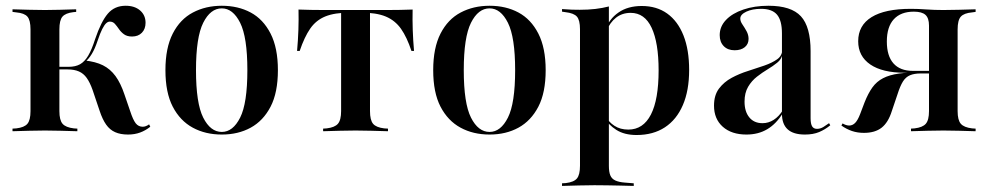

<svg xmlns="http://www.w3.org/2000/svg" viewBox="-20 -447 3367 654"><path d="M83.9 -207.3V-346.8Q83.9 -378.2 73.4 -390.3Q62.9 -402.4 35.5 -404.8L22.6 -406.5V-415.3Q54.8 -414.5 80.2 -413.7Q105.6 -412.9 133.1 -412.9Q159.7 -412.9 184.3 -413.7Q208.9 -414.5 239.5 -415.3V-406.5L229.8 -405.6Q203.2 -402.4 192.7 -390.3Q182.3 -378.2 182.3 -346.8V-207.3ZM133.1 -2.4Q105.6 -2.4 80.2 -1.6Q54.8 -0.8 22.6 0V-8.9L35.5 -9.7Q62.9 -12.9 73.4 -25.4Q83.9 -37.9 83.9 -68.5V-207.3H182.3V-68.5Q182.3 -37.9 193.1 -25.4Q204 -12.9 231.5 -9.7L243.5 -8.9V0Q211.3 -0.8 185.9 -1.6Q160.5 -2.4 133.1 -2.4ZM416.1 11.3Q390.3 11.3 372.2 3.2Q354 -4.8 341.5 -22.6Q329 -40.3 319.4 -69.4L295.2 -141.1Q286.3 -166.1 275.4 -181.5Q264.5 -196.8 248.8 -203.6Q233.1 -210.5 210.5 -210.5H175.8V-219.4H213.7Q237.1 -219.4 252.8 -228.2Q268.5 -237.1 280.6 -257.7Q292.7 -278.2 304 -313.7Q324.2 -373.4 347.2 -400.4Q370.2 -427.4 408.1 -427.4Q438.7 -427.4 457.3 -411.3Q475.8 -395.2 475.8 -369.4Q475.8 -348.4 463.3 -335.5Q450.8 -322.6 429.8 -322.6Q412.9 -322.6 402.4 -330.2Q391.9 -337.9 385.1 -348Q378.2 -358.1 371.4 -365.7Q364.5 -373.4 354 -373.4Q347.6 -373.4 341.5 -367.7Q335.5 -362.1 328.2 -348Q321 -333.9 312.1 -307.3Q303.2 -280.6 292.7 -263.3Q282.3 -246 268.5 -234.7L267.7 -241.1Q305.6 -237.1 330.6 -224.6Q355.6 -212.1 373.4 -187.9Q391.1 -163.7 404 -125L423.4 -68.5Q433.1 -38.7 442.3 -27Q451.6 -15.3 466.1 -15.3Q476.6 -15.3 487.9 -23.4L491.9 -15.3Q475.8 -2.4 457.3 4.4Q438.7 11.3 416.1 11.3Z M735.5 11.3Q679.8 11.3 636.7 -12.1Q593.5 -35.5 568.5 -83.5Q543.5 -131.5 543.5 -208.1Q543.5 -283.9 568.5 -332.7Q593.5 -381.5 637.1 -404.4Q680.6 -427.4 735.5 -427.4Q791.1 -427.4 833.9 -404.4Q876.6 -381.5 901.6 -332.7Q926.6 -283.9 926.6 -208.1Q926.6 -131.5 901.6 -83.5Q876.6 -35.5 833.9 -12.1Q791.1 11.3 735.5 11.3ZM735.5 2.4Q773.4 2.4 798 -46.4Q822.6 -95.2 822.6 -208.1Q822.6 -320.2 798 -369.4Q773.4 -418.5 735.5 -418.5Q696.8 -418.5 672.2 -369.4Q647.6 -320.2 647.6 -208.1Q647.6 -95.2 672.2 -46.4Q696.8 2.4 735.5 2.4Z M1191.1 -2.4Q1163.7 -2.4 1138.3 -1.6Q1112.9 -0.8 1080.6 0V-8.9L1092.7 -9.7Q1120.2 -12.9 1131 -25.4Q1141.9 -37.9 1141.9 -68.5V-207.3H1240.3V-68.5Q1240.3 -37.9 1250.8 -25.4Q1261.3 -12.9 1288.7 -9.7L1301.6 -8.9V0Q1269.4 -0.8 1244 -1.6Q1218.5 -2.4 1191.1 -2.4ZM1171.8 -404Q1120.2 -404 1088.3 -391.1Q1056.5 -378.2 1036.7 -349.6Q1016.9 -321 1000.8 -273.4H991.9Q995.2 -309.7 996.4 -345.2Q997.6 -380.6 996.8 -414.5Q1017.7 -413.7 1039.5 -413.3Q1061.3 -412.9 1082.3 -412.9H1171.8H1209.7H1300Q1321 -412.9 1342.7 -413.3Q1364.5 -413.7 1385.5 -414.5Q1384.7 -379.8 1385.9 -344.8Q1387.1 -309.7 1390.3 -273.4H1381.5Q1366.1 -320.2 1346 -348.8Q1325.8 -377.4 1294 -390.7Q1262.1 -404 1209.7 -404ZM1141.9 -207.3V-407.3H1240.3V-207.3Z M1647.6 11.3Q1591.9 11.3 1548.8 -12.1Q1505.6 -35.5 1480.6 -83.5Q1455.6 -131.5 1455.6 -208.1Q1455.6 -283.9 1480.6 -332.7Q1505.6 -381.5 1549.2 -404.4Q1592.7 -427.4 1647.6 -427.4Q1703.2 -427.4 1746 -404.4Q1788.7 -381.5 1813.7 -332.7Q1838.7 -283.9 1838.7 -208.1Q1838.7 -131.5 1813.7 -83.5Q1788.7 -35.5 1746 -12.1Q1703.2 11.3 1647.6 11.3ZM1647.6 2.4Q1685.5 2.4 1710.1 -46.4Q1734.7 -95.2 1734.7 -208.1Q1734.7 -320.2 1710.1 -369.4Q1685.5 -418.5 1647.6 -418.5Q1608.9 -418.5 1584.3 -369.4Q1559.7 -320.2 1559.7 -208.1Q1559.7 -95.2 1584.3 -46.4Q1608.9 2.4 1647.6 2.4Z M2004.8 183.9Q1977.4 183.9 1952 184.7Q1926.6 185.5 1894.4 186.3V177.4L1907.3 176.6Q1934.7 173.4 1945.2 160.9Q1955.6 148.4 1955.6 117.7V-207.3H2054V117.7Q2054 138.7 2058.9 150.4Q2063.7 162.1 2075.8 167.7Q2087.9 173.4 2108.9 175L2138.7 177.4V186.3Q2112.9 185.5 2090.7 185.1Q2068.5 184.7 2048 184.3Q2027.4 183.9 2004.8 183.9ZM2166.1 -426.6Q2216.9 -426.6 2252.8 -400.8Q2288.7 -375 2308.1 -326.2Q2327.4 -277.4 2327.4 -208.9Q2327.4 -138.7 2306 -89.1Q2284.7 -39.5 2244.8 -13.3Q2204.8 12.9 2148.4 12.9Q2106.5 12.9 2079 -4.8Q2051.6 -22.6 2043.5 -41.9L2046 -47.6Q2053.2 -31.5 2073 -18.5Q2092.7 -5.6 2120.2 -5.6Q2171 -5.6 2197.2 -56.9Q2223.4 -108.1 2223.4 -207.3Q2223.4 -301.6 2199.6 -352.4Q2175.8 -403.2 2128.2 -403.2Q2099.2 -403.2 2078.2 -386.7Q2057.3 -370.2 2045.2 -340.3L2041.9 -345.2Q2054.8 -382.3 2086.7 -404.4Q2118.5 -426.6 2166.1 -426.6ZM1955.6 -207.3V-347.6Q1955.6 -378.2 1945.2 -390.3Q1934.7 -402.4 1905.6 -405.6L1894.4 -407.3V-416.1Q1914.5 -414.5 1927.8 -414.1Q1941.1 -413.7 1954.8 -413.7Q1983.1 -413.7 2007.7 -416.5Q2032.3 -419.4 2054 -425V-416.1V-207.3Z M2643.5 -207.3V-333.1Q2643.5 -377.4 2626.6 -397.2Q2609.7 -416.9 2572.6 -416.9Q2542.7 -416.9 2522.2 -407.3Q2501.6 -397.6 2501.6 -383.9Q2501.6 -374.2 2508.9 -363.7Q2516.1 -353.2 2523 -340.7Q2529.8 -328.2 2529.8 -314.5Q2529.8 -296.8 2516.9 -286.3Q2504 -275.8 2482.3 -275.8Q2458.9 -275.8 2445.2 -289.9Q2431.5 -304 2431.5 -327.4Q2431.5 -356.5 2452.8 -379Q2474.2 -401.6 2512.1 -414.5Q2550 -427.4 2597.6 -427.4Q2675 -427.4 2708.1 -391.5Q2741.1 -355.6 2741.1 -272.6V-207.3ZM2522.6 11.3Q2471.8 11.3 2441.9 -15.3Q2412.1 -41.9 2412.1 -87.1Q2412.1 -122.6 2429 -145.2Q2446 -167.7 2472.2 -181.9Q2498.4 -196 2527.8 -205.2Q2557.3 -214.5 2583.9 -223.8Q2610.5 -233.1 2627.4 -245.2Q2644.4 -257.3 2644.4 -277.4V-260.5Q2641.9 -245.2 2627.4 -233.5Q2612.9 -221.8 2594.8 -210.9Q2576.6 -200 2558.5 -185.9Q2540.3 -171.8 2528.2 -151.2Q2516.1 -130.6 2516.1 -100.8Q2516.1 -66.9 2532.3 -47.2Q2548.4 -27.4 2577.4 -27.4Q2597.6 -27.4 2615.3 -38.7Q2633.1 -50 2646.8 -71.8V-62.1Q2624.2 -25 2593.5 -6.9Q2562.9 11.3 2522.6 11.3ZM2741.1 -44.4Q2741.1 -25 2746.4 -16.5Q2751.6 -8.1 2762.9 -8.1Q2774.2 -8.1 2784.7 -14.5Q2795.2 -21 2804 -27.4L2808.1 -20.2Q2790.3 -5.6 2770.2 2.8Q2750 11.3 2721.8 11.3Q2682.3 11.3 2662.9 -6.5Q2643.5 -24.2 2643.5 -59.7V-207.3H2741.1Z M3193.5 -2.4Q3166.1 -2.4 3140.3 -1.6Q3114.5 -0.8 3083.1 0V-8.9L3095.2 -9.7Q3122.6 -12.9 3133.5 -25.4Q3144.4 -37.9 3144.4 -68.5V-359.7Q3144.4 -385.5 3132.3 -396.4Q3120.2 -407.3 3092.7 -407.3Q3048.4 -407.3 3024.6 -381.5Q3000.8 -355.6 3000.8 -305.6Q3000.8 -256.5 3023.4 -231Q3046 -205.6 3089.5 -205.6H3168.5V-199.2H3062.1Q2985.5 -199.2 2944.4 -227.4Q2903.2 -255.6 2903.2 -306.5Q2903.2 -360.5 2948.8 -388.7Q2994.4 -416.9 3082.3 -416.9Q3107.3 -416.9 3134.7 -414.9Q3162.1 -412.9 3192.7 -412.9H3193.5Q3221 -412.9 3246.4 -413.7Q3271.8 -414.5 3303.2 -415.3V-406.5L3291.1 -404.8Q3263.7 -402.4 3252.8 -390.3Q3241.9 -378.2 3241.9 -346.8V-68.5Q3241.9 -37.9 3252.8 -25.4Q3263.7 -12.9 3291.1 -9.7L3303.2 -8.9V0Q3271.8 -0.8 3246.4 -1.6Q3221 -2.4 3193.5 -2.4ZM2922.6 5.6Q2900.8 5.6 2881.9 -0.8Q2862.9 -7.3 2846 -19.4L2850 -26.6Q2862.1 -19.4 2872.6 -19.4Q2883.9 -19.4 2892.7 -28.2Q2901.6 -37.1 2909.7 -58.1L2925 -98.4Q2937.1 -129 2951.6 -149.2Q2966.1 -169.4 2987.9 -180.6Q3009.7 -191.9 3041.9 -196.4Q3074.2 -200.8 3120.2 -200.8H3171V-196.8H3116.1Q3094.4 -196.8 3079.8 -190.7Q3065.3 -184.7 3055.6 -169.4Q3046 -154 3037.1 -125.8L3017.7 -68.5Q3005.6 -29.8 2983.1 -12.1Q2960.5 5.6 2922.6 5.6Z"/></svg>

Font: Playfair 144pt SemiCondensed SemiBold
Style: Regular
Weight: 600
Width: 4
Designer: Claus Eggers Sørensen
Foundry: Claus Eggers Sørensen
Version: Version 2.203